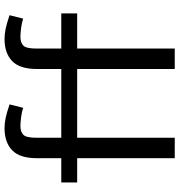

<svg xmlns="http://www.w3.org/2000/svg" viewBox="8 -798 790 846"><g transform="rotate(-90 403.0 -375.0)"><path d="M129 -430H22V-500H129V-608Q129 -683 164 -716.5Q199 -750 261 -750Q282 -750 304.5 -745.5Q327 -741 366 -728L351 -668Q333 -674 309.5 -677Q286 -680 270 -680Q246 -680 232.5 -667.5Q219 -655 219 -609V-500H374V-430H219V0H129ZM522 -430H415V-500H522V-608Q522 -683 557 -716.5Q592 -750 654 -750Q675 -750 697.5 -745.5Q720 -741 759 -728L744 -668Q726 -674 702.5 -677Q679 -680 663 -680Q639 -680 625.5 -667.5Q612 -655 612 -609V-500H767V-430H612V0H522ZM209 -500H538V-430H209Z"/></g></svg>

Font: Moderustic
Style: Regular
Weight: 400
Designer: Tural Alisoy
Foundry: TAFT Foundry
Version: Version 2.120